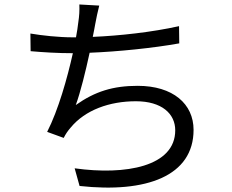

<svg xmlns="http://www.w3.org/2000/svg" viewBox="-20 -805 1040 859"><path d="M781 -688C660 -661 514 -645 395 -640C400 -662 403 -682 406 -697C411 -723 417 -754 424 -780L335 -785C336 -758 335 -735 330 -703C328 -686 325 -664 320 -638H304C244 -638 168 -646 116 -655L117 -576C174 -571 238 -567 305 -567H306C281 -455 241 -313 191 -215L265 -188C274 -206 283 -219 296 -234C361 -313 470 -352 588 -352C704 -352 764 -296 764 -222C764 -60 542 -20 314 -52L336 27C636 60 846 -18 846 -224C846 -340 754 -421 596 -421C486 -421 405 -396 319 -335C340 -392 363 -486 381 -569C508 -574 666 -590 782 -611Z"/></svg>

Font: Squished Noto Sans CJK JP Regular
Style: Regular
Weight: 400
Designer: Ryoko NISHIZUKA (kana & ideographs); Paul D. Hunt (Latin, Greek & Cyrillic); Wenlong ZHANG (bopomofo); Sandoll Communica
Foundry: Adobe Systems Incorporated
Version: Version 1.004;PS 1.004;hotconv 1.0.82;makeotf.lib2.5.63406